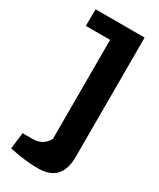

<svg xmlns="http://www.w3.org/2000/svg" viewBox="-223 -758 849 1028"><g transform="rotate(30 201.0 -244.0)"><path d="M348 48Q348 202 203 202Q122 202 26 181L38 80H98Q166 80 194 24V-587H44L45 -690H348Z"/></g></svg>

Font: Taylor Sans Bold LRS
Style: Bold
Weight: 700
Italic angle: -8°
Designer: Natanael Gama
Version: Version 1.001 September 8, 2015